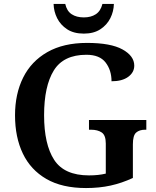

<svg xmlns="http://www.w3.org/2000/svg" viewBox="-20 -941 789 971"><path d="M415 10Q294 10 214.5 -36Q135 -82 95.5 -164.5Q56 -247 56 -358Q56 -466 97 -548.5Q138 -631 219.5 -677.5Q301 -724 420 -724Q540 -724 599.5 -691Q659 -658 659 -609Q659 -575 628.5 -552.5Q598 -530 544 -530Q544 -586 514 -625Q484 -664 417 -664Q301 -664 252 -584.5Q203 -505 203 -358Q203 -211 254 -132.5Q305 -54 430 -54Q478 -54 515 -63V-215Q515 -257 494.5 -271Q474 -285 440 -285H430V-334H720V-285H714Q685 -285 668.5 -270.5Q652 -256 652 -211V-41Q596 -15 539 -2.5Q482 10 415 10ZM404 -771Q353 -771 319.5 -793Q286 -815 269 -849Q252 -883 251 -921H310Q318 -885 342.5 -869Q367 -853 404 -853Q440 -853 464.5 -869Q489 -885 498 -921H556Q555 -883 538 -849Q521 -815 487.5 -793Q454 -771 404 -771Z"/></svg>

Font: Noto Serif Telugu SemiBold
Style: Regular
Weight: 600
Designer: Jelle Bosma - Monotype Design Team
Foundry: Monotype Imaging Inc.
Version: Version 2.005; ttfautohint (v1.8.4.7-5d5b)